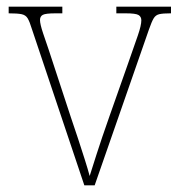

<svg xmlns="http://www.w3.org/2000/svg" viewBox="-20 -556 538 576"><path d="M76 -468Q69 -491 63 -501Q57 -511 44.5 -513.5Q32 -516 6 -516V-536H167V-516H146Q117 -516 108.5 -511.5Q100 -507 100 -496Q100 -484 109 -457Q118 -430 126 -407L193 -203Q203 -174 214 -140.5Q225 -107 234.5 -77Q244 -47 249 -28Q255 -47 269.5 -92.5Q284 -138 309 -209L364 -365Q383 -419 393.5 -449.5Q404 -480 404 -495Q404 -506 395.5 -511Q387 -516 357 -516H329V-536H493V-516H491Q469 -516 458 -513.5Q447 -511 441 -501Q435 -491 427 -468L264 0H233Z"/></svg>

Font: Noto Serif Khmer SemiCondensed Thin
Style: Regular
Weight: 250
Width: 4
Designer: Danh Hong and the Monotype Design Team
Foundry: Monotype Imaging Inc.
Version: Version 2.004